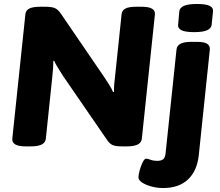

<svg xmlns="http://www.w3.org/2000/svg" viewBox="-20 -736 1108 968"><path d="M109 2Q39 2 42 -37L108 -664Q110 -684 128 -693Q146 -702 183 -702H208Q242 -702 258 -694.5Q274 -687 289 -664L505 -348Q518 -329 531 -308Q544 -287 550 -272L555 -273Q554 -290 556 -312.5Q558 -335 561 -359L593 -664Q595 -684 612.5 -693Q630 -702 667 -702H694Q765 -702 761 -663L695 -36Q691 2 620 2H595Q562 2 547 -5Q532 -12 518 -33L298 -353Q284 -375 271 -396Q258 -417 253 -430L249 -429Q249 -413 247.5 -390Q246 -367 243 -342L211 -36Q207 2 136 2ZM803 212Q771 212 742.5 204Q714 196 696 184Q678 172 678 158Q678 146 684 123.5Q690 101 699 82.5Q708 64 717 64Q724 64 739 69.5Q754 75 772 75Q793 75 803 66.5Q813 58 815 35L870 -487Q874 -525 943 -525H973Q1009 -525 1024 -515.5Q1039 -506 1038 -487L982 48Q973 127 927 169.5Q881 212 803 212ZM959 -574Q914 -574 895 -583.5Q876 -593 878 -611L884 -679Q886 -697 907.5 -706.5Q929 -716 974 -716Q1018 -716 1037 -706.5Q1056 -697 1054 -679L1047 -611Q1045 -593 1024 -583.5Q1003 -574 959 -574Z"/></svg>

Font: Asap Semi Expanded Semi Expanded ExtraBold
Style: Italic
Weight: 800
Width: 6
Italic angle: -6°
Designer: Pablo Cosgaya
Foundry: Omnibus-Type
Version: Version 3.001; ttfautohint (v1.8.4.7-5d5b)